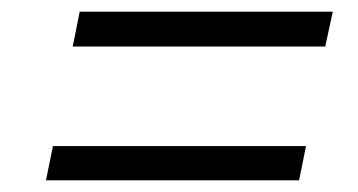

<svg xmlns="http://www.w3.org/2000/svg" viewBox="-20 -515 615 330"><path d="M117 -495H552L539 -435H105ZM71 -264H506L494 -205H59Z"/></svg>

Font: Idrija
Style: Italic
Weight: 400
Italic angle: -11.3°
Designer: Julieta Ulanovsky
Foundry: Julieta Ulanovsky
Version: Version 7.200